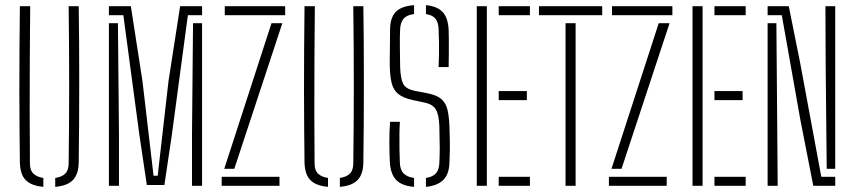

<svg xmlns="http://www.w3.org/2000/svg" viewBox="-20 -720 3316 744"><path d="M148 4Q101.5 0 79.8 -22Q58 -44 57 -91Q56.5 -140 55.8 -209.5Q55 -279 55 -360.5Q55 -442 55.5 -528Q56 -614 57 -696H97Q96 -600.5 95.5 -495Q95 -389.5 95 -284.5Q95 -179.5 96 -86Q96 -59.5 109.8 -46.8Q123.5 -34 148 -30.5ZM194 4V-30.5Q219.5 -34 232.8 -47.2Q246 -60.5 246 -87Q247 -161.5 247.5 -237.2Q248 -313 248 -389.8Q248 -466.5 247.5 -543.2Q247 -620 246 -696H285Q286 -639.5 286.5 -563Q287 -486.5 287 -402.2Q287 -318 286.5 -237.2Q286 -156.5 285 -91Q284.5 -45.5 263 -22.8Q241.5 0 194 4Z M549 -3 520 -198 458 -661H402V-696H487L532 -406L575 -39H591L633 -406L678 -696H763V-661H708L646 -198L617 -3ZM402 0V-630H437L441 -200V0ZM724 0V-200L728 -630H763V0Z M849 -66 1032 -630H1074L888 -66ZM839 0V-35H1063V0ZM851 -661V-696H1085V-661Z M1251 4Q1204.5 0 1182.8 -22Q1161 -44 1160 -91Q1159.5 -140 1158.8 -209.5Q1158 -279 1158 -360.5Q1158 -442 1158.5 -528Q1159 -614 1160 -696H1200Q1199 -600.5 1198.5 -495Q1198 -389.5 1198 -284.5Q1198 -179.5 1199 -86Q1199 -59.5 1212.8 -46.8Q1226.5 -34 1251 -30.5ZM1297 4V-30.5Q1322.5 -34 1335.8 -47.2Q1349 -60.5 1349 -87Q1350 -161.5 1350.5 -237.2Q1351 -313 1351 -389.8Q1351 -466.5 1350.5 -543.2Q1350 -620 1349 -696H1388Q1389 -639.5 1389.5 -563Q1390 -486.5 1390 -402.2Q1390 -318 1389.5 -237.2Q1389 -156.5 1388 -91Q1387.5 -45.5 1366 -22.8Q1344.5 0 1297 4Z M1630.5 4V-30.5Q1657.5 -34.5 1669.5 -48.5Q1681.5 -62.5 1682.5 -89Q1684 -117.5 1684 -146.5Q1684 -175.5 1682.5 -230Q1681 -275 1669.2 -295.2Q1657.5 -315.5 1627.5 -322L1580.5 -332Q1543 -340 1524 -355.2Q1505 -370.5 1498.2 -396.2Q1491.5 -422 1490.5 -461Q1490 -489 1490.8 -528.5Q1491.5 -568 1491.5 -604Q1491.5 -650.5 1513.2 -673.5Q1535 -696.5 1584.5 -700V-665.5Q1555.5 -662 1543.5 -647Q1531.5 -632 1530.5 -607Q1529 -582.5 1529.5 -540.2Q1530 -498 1530.5 -461Q1532 -416 1542.2 -395.5Q1552.5 -375 1587.5 -368L1634.5 -359Q1671.5 -352 1689.5 -336.8Q1707.5 -321.5 1713.8 -295.5Q1720 -269.5 1721.5 -231Q1722.5 -196.5 1723 -177.8Q1723.5 -159 1723.2 -140.2Q1723 -121.5 1721.5 -87Q1719.5 -43 1696.5 -21.5Q1673.5 0 1630.5 4ZM1584.5 4Q1535.5 0 1514 -24Q1492.5 -48 1490.5 -95Q1489 -126 1488.8 -167.5Q1488.5 -209 1491.5 -248H1529.5Q1528 -226 1527.8 -197Q1527.5 -168 1528 -139.2Q1528.5 -110.5 1529.5 -89Q1530.5 -61.5 1544.2 -47.8Q1558 -34 1584.5 -30.5ZM1679.5 -460Q1680.5 -484.5 1681 -506.8Q1681.5 -529 1681.2 -553.2Q1681 -577.5 1679.5 -608Q1678.5 -634.5 1666.8 -648.2Q1655 -662 1630.5 -665.5V-700Q1674 -696 1695.2 -673.5Q1716.5 -651 1718.5 -603Q1719 -591.5 1719.2 -568.2Q1719.5 -545 1719.2 -516.2Q1719 -487.5 1718.5 -460Z M1827.5 0V-696H1866.5V0ZM1912.5 0V-35H2033.5V0ZM1912.5 -332V-367H2021.5V-332ZM1912.5 -661V-696H2033.5V-661Z M2171.5 0V-630H2210.5V0ZM2068.5 -661V-696H2313.5V-661Z M2349.5 -66 2532.5 -630H2574.5L2388.5 -66ZM2339.5 0V-35H2563.5V0ZM2351.5 -661V-696H2585.5V-661Z M2663.5 0V-696H2702.5V0ZM2748.5 0V-35H2869.5V0ZM2748.5 -332V-367H2857.5V-332ZM2748.5 -661V-696H2869.5V-661Z M3131.5 0 3081.5 -255 3009.5 -661H2954.5V-696H3036.5L3080.5 -477L3162.5 -35H3216.5V0ZM2954.5 0V-630H2988.5L2991.5 -259L2993.5 0ZM3216.5 -66H3183.5L3179.5 -464L3178.5 -696H3216.5Z"/></svg>

Font: Big Shoulders Stencil Text SC Thin
Style: Regular
Weight: 100
Designer: Patric King
Foundry: XO Type Co
Version: Version 2.001